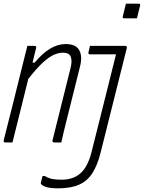

<svg xmlns="http://www.w3.org/2000/svg" viewBox="-63 -776 784 1046"><path d="M623 -756H692Q703 -756 700 -745L683 -676H614Q603 -676 606 -687ZM5 0H-34Q-45 0 -43 -11Q-17 -115 9.5 -219Q36 -323 61 -426L86 -526H125Q136 -526 134 -515Q129 -495 124 -475Q119 -455 114 -435H126Q209 -536 295 -536Q350 -536 368.5 -503Q387 -470 373 -414Q351 -326 332.5 -251.5Q314 -177 296 -106Q289 -79 283 -52.5Q277 -26 271 0H232Q221 0 223 -11Q246 -104 270 -199.5Q294 -295 321 -404Q331 -442 323 -465.5Q315 -489 280 -489Q258 -489 232.5 -478.5Q207 -468 173 -437.5Q139 -407 91 -346Q70 -259 48 -172.5Q26 -86 5 0ZM619 -526Q630 -526 628 -515Q600 -401 564.5 -261.5Q529 -122 485 56Q468 124 440.5 167Q413 210 368 230Q323 250 253 250Q179 250 160 226Q159 223 160 218Q162 208 164 200.5Q166 193 169 183H181Q203 196 224 199.5Q245 203 272 203Q302 203 327.5 195Q353 187 373 170Q414 136 435 55Q462 -53 485 -144Q508 -235 528.5 -317.5Q549 -400 569 -480H427Q416 -480 419 -491Q421 -500 423 -508.5Q425 -517 427 -526Z"/></svg>

Font: Recursive Mn Lnr St Lt
Style: Italic
Weight: 300
Italic angle: -15°
Monospace: yes
Version: Version 1.079;hotconv 1.0.112;makeotfexe 2.5.65598; ttfautoh